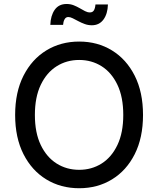

<svg xmlns="http://www.w3.org/2000/svg" viewBox="-20 -949 806 978"><path d="M383.3 9.8Q289.6 9.8 215.8 -35.2Q142.1 -80.1 99.6 -163.8Q57.1 -247.6 57.1 -363.3Q57.1 -479.5 99.6 -563.2Q142.1 -647 215.8 -692.1Q289.6 -737.3 383.3 -737.3Q477.1 -737.3 550.5 -692.1Q624 -647 666.3 -563.2Q708.5 -479.5 708.5 -363.3Q708.5 -247.6 666.3 -163.8Q624 -80.1 550.5 -35.2Q477.1 9.8 383.3 9.8ZM383.3 -84Q446.8 -84 497.6 -116Q548.3 -147.9 578.1 -210.4Q607.9 -272.9 607.9 -363.3Q607.9 -454.6 578.1 -517.1Q548.3 -579.6 497.6 -611.6Q446.8 -643.6 383.3 -643.6Q319.3 -643.6 268.3 -611.3Q217.3 -579.1 187.5 -516.6Q157.7 -454.1 157.7 -363.3Q157.7 -272.9 187.5 -210.7Q217.3 -148.4 268.3 -116.2Q319.3 -84 383.3 -84ZM447.8 -820.3Q428.7 -820.3 411.4 -826.7Q394 -833 378.7 -841.3Q363.3 -849.6 350.3 -856Q337.4 -862.3 328.1 -862.3Q314.9 -862.3 308.6 -850.1Q302.2 -837.9 301.3 -822.3H236.3Q237.8 -869.1 258.5 -898.9Q279.3 -928.7 319.3 -928.7Q338.9 -928.7 355.5 -922.1Q372.1 -915.5 386.2 -907.2Q400.4 -898.9 413.1 -892.3Q425.8 -885.7 438 -885.7Q451.2 -885.7 457.8 -895.5Q464.4 -905.3 466.3 -926.3H529.8Q528.3 -877.9 506.8 -849.1Q485.4 -820.3 447.8 -820.3Z"/></svg>

Font: Inter Cardless
Style: Regular
Weight: 400
Designer: Rasmus Andersson
Foundry: rsms
Version: Version 4.001;git-9221beed3